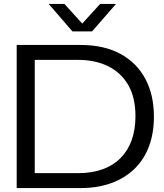

<svg xmlns="http://www.w3.org/2000/svg" viewBox="-20 -958 834 978"><path d="M65 0V-729H390Q509 -729 592.5 -684Q676 -639 720 -557Q764 -475 764 -364Q764 -279 738.5 -211.5Q713 -144 664 -97Q615 -50 546 -25Q477 0 390 0ZM157 -76H377Q449 -76 503.5 -96Q558 -116 595.5 -154.5Q633 -193 651.5 -246.5Q670 -300 670 -366Q670 -460 634 -523.5Q598 -587 532 -620Q466 -653 377 -653H157ZM349 -798 228 -938H308L399 -838L490 -938H571L449 -798Z"/></svg>

Font: Mona Sans Expanded
Style: Regular
Weight: 400
Width: 7
Designer: Deni Anggara
Foundry: GitHub
Version: Version 2.000